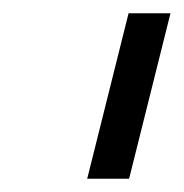

<svg xmlns="http://www.w3.org/2000/svg" viewBox="-20 -695 278 290"><path d="M111.7 -425 174.2 -675H237.5L175 -425Z"/></svg>

Font: Funnel Sans Light Light
Style: Italic
Weight: 300
Italic angle: -14.036°
Version: Version 1.000